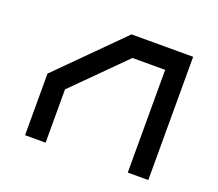

<svg xmlns="http://www.w3.org/2000/svg" viewBox="-124 -924 1247 1098"><g transform="rotate(20 500.0 -375.0)"><path d="M875 0H750V-625H550.8L250 -324.2V0H125V-375L500 -750H875Z"/></g></svg>

Font: Xanmono
Style: Regular
Weight: 400
Designer: GGBotNet
Foundry: GGBotNet
Version: 1.00